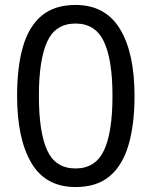

<svg xmlns="http://www.w3.org/2000/svg" viewBox="-20 -745 612 775"><path d="M523 -358Q523 -243 499 -160.5Q475 -78 423 -34Q371 10 285 10Q164 10 106.5 -87.5Q49 -185 49 -358Q49 -474 72.5 -556Q96 -638 148 -681.5Q200 -725 285 -725Q405 -725 464 -628.5Q523 -532 523 -358ZM137 -358Q137 -211 170.5 -138Q204 -65 285 -65Q365 -65 399.5 -137.5Q434 -210 434 -358Q434 -504 399.5 -577Q365 -650 285 -650Q204 -650 170.5 -577Q137 -504 137 -358Z"/></svg>

Font: Noto Sans Indic Siyaq Numbers
Style: Regular
Weight: 400
Designer: Monotype Design Team
Foundry: Monotype Imaging Inc.
Version: Version 2.002; ttfautohint (v1.8.4.7-5d5b)